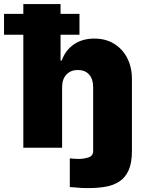

<svg xmlns="http://www.w3.org/2000/svg" viewBox="-80 -748 726 972"><path d="M234.4 -306.6V0H38.1V-572.3H-59.6V-677.7H38.1V-727.5H226.6V-677.7H322.3V-572.3H226.6V-441.4H232.4Q251 -493.7 293.9 -523.2Q336.9 -552.7 397.5 -552.7Q455.1 -552.7 497.8 -526.4Q540.5 -500 564.2 -453.9Q587.9 -407.7 587.9 -347.7V16.6Q587.9 77.1 571 114.3Q554.2 151.4 524.2 170.9Q494.1 190.4 454.6 197.3Q415 204.1 370.1 204.1Q335.4 204.6 313.2 202.1Q291 199.7 273.4 199.2V53.7Q285.6 54.7 296.1 55.7Q306.6 56.6 317.4 56.6Q343.3 56.6 367.4 49.1Q391.6 41.5 391.6 16.6V-306.6Q391.6 -347.2 371.3 -370.4Q351.1 -393.6 313.5 -393.6Q277.8 -393.6 256.1 -370.4Q234.4 -347.2 234.4 -306.6Z"/></svg>

Font: Inter Tight Black
Style: Regular
Weight: 900
Designer: Rasmus Andersson
Foundry: rsms
Version: Version 3.004; ttfautohint (v1.8.4.7-5d5b)